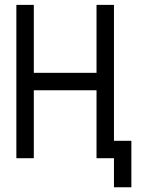

<svg xmlns="http://www.w3.org/2000/svg" viewBox="-20 -665 621 807"><path d="M532.2 122.1H459V0H385.7V-285.6H122.1V0H48.8V-644.5H122.1V-358.9H385.7V-644.5H459V-73.2H532.2Z"/></svg>

Font: Catrinity
Style: Regular
Weight: 400
Designer: Alexander Lange
Foundry: High-Logic / Made with FontCreator
Version: Version 2.090;May 20, 2024;FontCreator 15.0.0.2974 64-bit